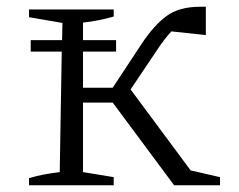

<svg xmlns="http://www.w3.org/2000/svg" viewBox="-20 -549 709 569"><path d="M66 0V-21Q89 -28 111 -32Q133 -36 157 -39L163 -396H71V-430H164L165 -481L66 -498V-521H317V-500Q272 -487 226 -482V-430H324V-396H226V-289H314L399 -418Q436 -474 473.5 -501.5Q511 -529 573 -529Q580 -529 590 -529V-445L488 -456Q467 -434 443 -397L367 -284L545 -44L632 -24V0H496L314 -245H226V-39L317 -24V0Z"/></svg>

Font: Piazzolla SC Light
Style: Regular
Weight: 300
Designer: Juan Pablo del Peral
Foundry: Huerta Tipografica
Version: Version 1.330